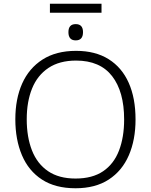

<svg xmlns="http://www.w3.org/2000/svg" viewBox="-20 -997 808 1027"><path d="M523 -977V-929H247V-977ZM385 -868Q424 -868 424 -825Q424 -781 385 -781Q346 -781 346 -825Q346 -868 385 -868ZM705 -358Q705 -249 669 -166Q633 -83 561.5 -36.5Q490 10 384 10Q276 10 204.5 -36.5Q133 -83 97.5 -166.5Q62 -250 62 -359Q62 -468 98.5 -550Q135 -632 207.5 -678.5Q280 -725 387 -725Q490 -725 561 -680.5Q632 -636 668.5 -554Q705 -472 705 -358ZM123 -359Q123 -264 151 -192.5Q179 -121 237 -81.5Q295 -42 384 -42Q474 -42 531.5 -81Q589 -120 616.5 -191.5Q644 -263 644 -358Q644 -507 579.5 -590Q515 -673 387 -673Q298 -673 239 -633.5Q180 -594 151.5 -523.5Q123 -453 123 -359Z"/></svg>

Font: Noto Sans Light
Style: Regular
Weight: 300
Designer: Monotype Design Team
Foundry: Monotype Imaging Inc.
Version: Version 2.007